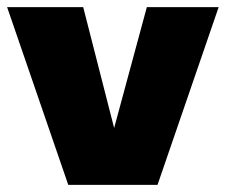

<svg xmlns="http://www.w3.org/2000/svg" viewBox="-26 -520 635 540"><path d="M387 -500H589L417 0H166L-6 -500H208L295 -160Z"/></svg>

Font: Prodigy Sans ExtraBold
Style: Regular
Weight: 800
Designer: Wei Huang
Foundry: Wei Huang
Version: Version 1.003; ttfautohint (v1.8.3)